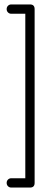

<svg xmlns="http://www.w3.org/2000/svg" viewBox="-20 -684 226 865"><path d="M115 161H31Q22 161 16 155Q10 149 10 140Q10 131 16 125Q22 119 31 119H94V-622H31Q22 -622 16 -628Q10 -634 10 -643Q10 -652 16 -658Q22 -664 31 -664H115Q136 -664 136 -643V140Q136 161 115 161Z"/></svg>

Font: Jura Light
Style: Regular
Weight: 300
Designer: Daniel Johnson, Alexei Vanyashin
Foundry: Daniel Johnson
Version: Version 5.103